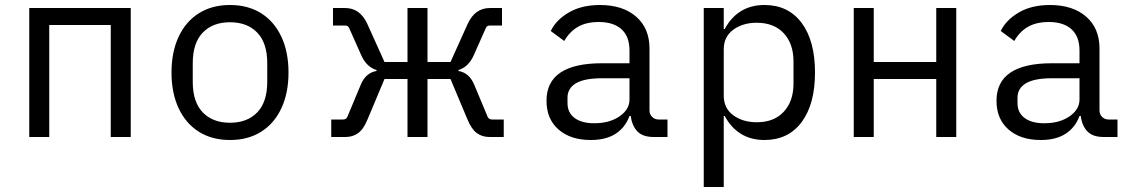

<svg xmlns="http://www.w3.org/2000/svg" viewBox="-20 -548 4540 768"><path d="M97 -516H503V0H423V-448H177V0H97Z M666 -258Q666 -340 694.5 -401Q723 -462 775.5 -495Q828 -528 900 -528Q972 -528 1024.5 -495Q1077 -462 1105.5 -401Q1134 -340 1134 -258Q1134 -176 1105.5 -115Q1077 -54 1024.5 -21Q972 12 900 12Q828 12 775.5 -21Q723 -54 694.5 -115Q666 -176 666 -258ZM1049 -221V-295Q1049 -376 1009 -417.5Q969 -459 900 -459Q831 -459 791 -417.5Q751 -376 751 -295V-221Q751 -140 791 -98.5Q831 -57 900 -57Q969 -57 1009 -98.5Q1049 -140 1049 -221Z M1352 -70Q1366 -70 1370 -82L1423 -209Q1443 -257 1486 -264V-268Q1446 -280 1425 -327L1377 -435Q1373 -446 1360 -446H1312V-516H1359Q1390 -516 1412 -500.5Q1434 -485 1449 -453L1518 -300H1610V-516H1690V-300H1782L1851 -453Q1866 -485 1888 -500.5Q1910 -516 1941 -516H1988V-446H1940Q1927 -446 1923 -435L1875 -327Q1854 -280 1814 -268V-264Q1857 -257 1877 -209L1930 -82Q1935 -70 1948 -70H1995V0H1938Q1909 0 1887.5 -15.5Q1866 -31 1850 -70L1782 -232H1690V0H1610V-232H1518L1450 -70Q1434 -31 1412.5 -15.5Q1391 0 1362 0H1305V-70Z M2595 0Q2551 0 2529.5 -22.5Q2508 -45 2503 -84H2498Q2481 -38 2442.5 -13Q2404 12 2343 12Q2262 12 2214 -30Q2166 -72 2166 -145Q2166 -295 2388 -295H2498V-346Q2498 -402 2466 -431Q2434 -460 2375 -460Q2325 -460 2291.5 -440.5Q2258 -421 2237 -384L2183 -424Q2204 -468 2255 -498Q2306 -528 2380 -528Q2471 -528 2524.5 -481.5Q2578 -435 2578 -354V-106Q2578 -91 2588.5 -80.5Q2599 -70 2614 -70H2650V0ZM2498 -150V-235H2388Q2318 -235 2284 -215Q2250 -195 2250 -157V-136Q2250 -97 2278.5 -76Q2307 -55 2357 -55Q2418 -55 2458 -82.5Q2498 -110 2498 -150Z M2795 -516H2875V-432H2879Q2904 -479 2944 -503.5Q2984 -528 3038 -528Q3133 -528 3186.5 -456.5Q3240 -385 3240 -258Q3240 -131 3186.5 -59.5Q3133 12 3038 12Q2984 12 2944 -12.5Q2904 -37 2879 -84H2875V200H2795ZM3154 -214V-302Q3154 -373 3115 -415Q3076 -457 3007 -457Q2951 -457 2913 -429Q2875 -401 2875 -351V-165Q2875 -115 2913 -87Q2951 -59 3007 -59Q3076 -59 3115 -101Q3154 -143 3154 -214Z M3395 -516H3475V-300H3725V-516H3805V0H3725V-232H3475V0H3395Z M4395 0Q4351 0 4329.5 -22.5Q4308 -45 4303 -84H4298Q4281 -38 4242.5 -13Q4204 12 4143 12Q4062 12 4014 -30Q3966 -72 3966 -145Q3966 -295 4188 -295H4298V-346Q4298 -402 4266 -431Q4234 -460 4175 -460Q4125 -460 4091.5 -440.5Q4058 -421 4037 -384L3983 -424Q4004 -468 4055 -498Q4106 -528 4180 -528Q4271 -528 4324.5 -481.5Q4378 -435 4378 -354V-106Q4378 -91 4388.5 -80.5Q4399 -70 4414 -70H4450V0ZM4298 -150V-235H4188Q4118 -235 4084 -215Q4050 -195 4050 -157V-136Q4050 -97 4078.5 -76Q4107 -55 4157 -55Q4218 -55 4258 -82.5Q4298 -110 4298 -150Z"/></svg>

Font: iA Writer Duo V
Style: Regular
Weight: 400
Designer: Mike Abbink, Paul van der Laan, Pieter van Rosmalen, Oliver Reichenstein
Foundry: Information Architects Inc.
Version: Version 2.000